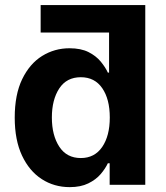

<svg xmlns="http://www.w3.org/2000/svg" viewBox="-20 -748 670 777"><path d="M262.2 9.3Q199.2 9.3 148.9 -23.2Q98.6 -55.7 69.1 -118.4Q39.6 -181.2 39.6 -272Q39.6 -365.2 69.8 -427.7Q100.1 -490.2 150.4 -521.5Q200.7 -552.7 261.2 -552.7Q307.6 -552.7 338.4 -537.1Q369.1 -521.5 387.9 -498.5Q406.7 -475.6 416.5 -454.1H421.4V-616.2H144.5V-727.5H567.9V0H423.8V-87.4H416.5Q406.2 -65.4 387.2 -43.2Q368.2 -21 337.4 -5.9Q306.6 9.3 262.2 9.3ZM307.1 -108.4Q362.8 -108.4 393.6 -153.3Q424.3 -198.2 424.3 -272.5Q424.3 -346.7 393.8 -391.1Q363.3 -435.5 307.1 -435.5Q249.5 -435.5 219.7 -389.9Q189.9 -344.2 189.9 -272.5Q189.9 -200.2 220 -154.3Q250 -108.4 307.1 -108.4Z"/></svg>

Font: Inter-Bold
Style: Bold
Weight: 700
Designer: Rasmus Andersson
Foundry: rsms
Version: Version 4.000;git-a52131595